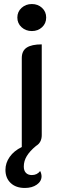

<svg xmlns="http://www.w3.org/2000/svg" viewBox="-20 -729 315 952"><path d="M209 -642Q209 -613 188.5 -594Q168 -575 138 -575Q108 -575 87 -594Q66 -613 66 -642Q66 -671 87 -690Q108 -709 138 -709Q168 -709 188.5 -690Q209 -671 209 -642ZM187 -509V-59Q187 -22 158 -5Q128 20 113 44.5Q98 69 98 97Q98 117 108.5 128Q119 139 138 139Q164 139 179 119Q182 124 184 131.5Q186 139 186 145Q186 170 162.5 186.5Q139 203 103 203Q59 203 33 178.5Q7 154 7 113Q7 79 28 49Q49 19 88 0V-441Q88 -477 112.5 -493Q137 -509 187 -509Z"/></svg>

Font: K2D Medium
Style: Regular
Weight: 500
Designer: Katatrad Aksorn Co.,Ltd.
Foundry: Cadson Demak Co.,Ltd.
Version: Version 1.000; ttfautohint (v1.6)